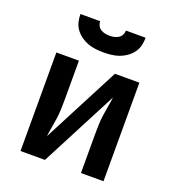

<svg xmlns="http://www.w3.org/2000/svg" viewBox="-134 -846 868 952"><g transform="rotate(20 300.0 -370.0)"><path d="M81 0V-520H200V-312Q200 -287 199 -262Q198 -237 194.5 -212.5Q191 -188 186.5 -163.5Q182 -139 179 -114L390 -520H519V0H400V-208Q400 -233 401 -258Q402 -283 405.5 -307.5Q409 -332 413.5 -356.5Q418 -381 421 -406L210 0ZM300 -600Q279 -600 258 -602.5Q237 -605 217.5 -612Q198 -619 180.5 -631.5Q163 -644 150.5 -661Q138 -678 133 -698.5Q128 -719 128 -740H232Q232 -728 237.5 -717Q243 -706 253.5 -699.5Q264 -693 276 -690.5Q288 -688 300 -688Q312 -688 324 -690.5Q336 -693 346.5 -699.5Q357 -706 362.5 -717Q368 -728 368 -740H472Q472 -719 467 -698.5Q462 -678 449.5 -661Q437 -644 419.5 -631.5Q402 -619 382.5 -612Q363 -605 342 -602.5Q321 -600 300 -600Z"/></g></svg>

Font: Iosevka Custom Extended
Style: Bold
Weight: 700
Width: 7
Monospace: yes
Designer: Belleve Invis
Foundry: Belleve Invis
Version: Version 11.2.4; ttfautohint (v1.8.4)